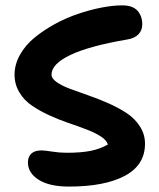

<svg xmlns="http://www.w3.org/2000/svg" viewBox="-20 -751 593 715"><path d="M236.8 -56.2Q164.1 -56.2 124 -81.5Q84 -106.9 84 -146Q84 -167 96.7 -179Q109.4 -190.9 134.8 -190.9Q146.5 -190.9 173.8 -186.5Q201.2 -182.1 228 -182.1Q283.7 -182.1 318.8 -189.5Q354 -196.8 381.8 -212.9Q377 -229 355 -243.2Q333 -257.3 302 -269Q271 -280.8 234.6 -293.2Q198.2 -305.7 163.1 -321.8Q127.9 -337.9 98.9 -357.7Q69.8 -377.4 52 -407.2Q34.2 -437 34.2 -473.1Q34.2 -510.7 54.2 -546.6Q74.2 -582.5 107.7 -610.1Q141.1 -637.7 183.3 -660.9Q225.6 -684.1 270.3 -699.2Q314.9 -714.4 357.7 -722.7Q400.4 -731 435.1 -731Q474.1 -731 491.9 -711.2Q509.8 -691.4 509.8 -660.2Q509.8 -638.2 495.6 -623.3Q481.4 -608.4 454.1 -604Q311.5 -579.6 241.7 -546.1Q171.9 -512.7 171.9 -473.1Q171.9 -458.5 191.2 -445.1Q210.4 -431.6 241 -420.2Q271.5 -408.7 308.6 -396Q345.7 -383.3 383.1 -366.7Q420.4 -350.1 450.9 -330.3Q481.4 -310.5 500.7 -280.8Q520 -251 520 -215.8Q520 -136.2 444.8 -96.2Q369.6 -56.2 236.8 -56.2Z"/></svg>

Font: Shantell Sans Irregular Bouncy
Style: Regular
Weight: 600
Designer: Stephen Nixon, Anya Danilova, Shantell Martin
Foundry: Arrow Type
Version: Version 1.006;[9816181b4]